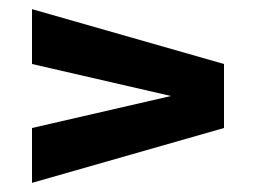

<svg xmlns="http://www.w3.org/2000/svg" viewBox="-20 -510 560 420"><path d="M50 -110V-230L354 -300L50 -370V-490L470 -370V-230Z"/></svg>

Font: Rowdies
Style: Bold
Weight: 700
Designer: Jaikishan Patel
Version: Version 1.000; ttfautohint (v1.8.3)